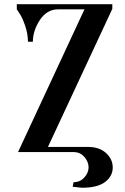

<svg xmlns="http://www.w3.org/2000/svg" viewBox="-20 -720 592 909"><path d="M511.7 -700.2H59.6V-675.8L72.3 -656.2C81.4 -643.2 90.3 -623.9 99.1 -598.1C107.9 -572.4 112.3 -547.2 112.3 -522.5H135.7C135.7 -557.6 146.8 -592 168.9 -625.5C191.1 -659 219.7 -675.8 254.9 -675.8H379.9L65.4 0H328.1C349 0 366 7.6 379.4 22.9C392.7 38.2 399.4 54.7 399.4 72.3C399.4 89.2 392.7 105.1 379.4 120.1C366 135.1 349 142.6 328.1 142.6L324.2 164.1L368.2 168.9C417 168.9 453.5 159.8 477.5 141.6C501.6 123.4 513.7 100.6 513.7 73.2C513.7 46.5 503.1 23.6 481.9 4.4C460.8 -14.8 432.3 -24.4 396.5 -24.4H207L510.7 -675.8H511.7Z"/></svg>

Font: TriodPostnaja
Style: Medium
Weight: 500
Version: 20110805; ttfautohint (v0.96) -l 8 -r 50 -G 200 -x 14 -w "G"